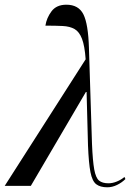

<svg xmlns="http://www.w3.org/2000/svg" viewBox="-52 -790 590 816"><path d="M-32 0 312 -538Q308 -595 296.5 -625Q285 -655 265 -666.5Q245 -678 214.5 -679.5Q184 -681 141 -681Q146 -714 167 -742Q188 -770 230 -770Q282 -770 302.5 -729Q323 -688 326 -586L339 -178Q342 -106 348.5 -70Q355 -34 369 -22.5Q383 -11 409 -11Q426 -11 444.5 -18.5Q463 -26 477 -38L481 -29Q466 -14 445.5 -4Q425 6 404 6Q374 6 357 -7Q340 -20 332.5 -58Q325 -96 322 -172L316 -399H313L79 0Z"/></svg>

Font: Noto Serif Display Condensed
Style: Italic
Weight: 400
Width: 3
Italic angle: -12°
Designer: Monotype Design Team
Foundry: Monotype Imaging Inc.
Version: Version 2.009